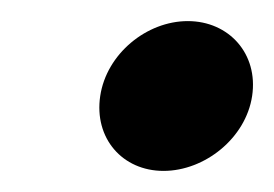

<svg xmlns="http://www.w3.org/2000/svg" viewBox="-20 -386 260 182"><path d="M75 -295C69 -255 96 -224 135 -224C174 -224 213 -255 219 -295C225 -335 197 -366 158 -366C119 -366 81 -335 75 -295Z"/></svg>

Font: Charger Pro
Style: ExBdExtObl
Weight: 400
Designer: Jasper
Foundry: Cannot Into Space Fonts
Version: Version 1.09